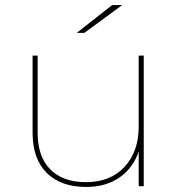

<svg xmlns="http://www.w3.org/2000/svg" viewBox="-20 -737 704 760"><path d="M109 -212V-517H129V-212Q129 -117 179 -66.5Q229 -16 320 -16Q417 -16 473 -76.5Q529 -137 529 -236V-517H549V0H529V-146L531 -143Q509 -74 454.5 -35.5Q400 3 321 3Q221 3 165 -52.5Q109 -108 109 -212ZM424 -717H464L314 -607H284Z"/></svg>

Font: iiserrat Thin
Style: Regular
Weight: 100
Designer: Akira Ohta
Foundry: Akira Ohta
Version: Version 1.200;Glyphs 3.3.1 (3343)